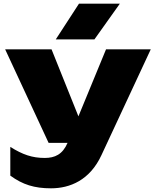

<svg xmlns="http://www.w3.org/2000/svg" viewBox="-20 -841 839 1043"><path d="M257 182C360 182 468 138 531 2L799 -573H556L406 -209L260 -573H8L244 -65H347C320 -2 278 17 223 17C155 17 103 -1 36 -43V113C103 162 167 182 257 182ZM283 -627H493L631 -821H409Z"/></svg>

Font: Bounded ExtBd
Style: Regular
Weight: 800
Designer: Vlad Churkin
Version: Version 3.0